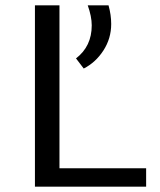

<svg xmlns="http://www.w3.org/2000/svg" viewBox="-20 -700 600 720"><path d="M111 0ZM528 -69V0H111V-680H203V-69ZM265 -481Q324 -526 324 -605Q324 -638 309 -680H387Q397 -644 397 -610Q397 -556 368 -511Q339 -466 294 -443Z"/></svg>

Font: Martel Sans
Style: Regular
Weight: 400
Designer: Dan Reynolds and Mathieu Réguer
Foundry: Dan Reynolds and Mathieu Réguer
Version: Version 1.002; ttfautohint (v1.1) -l 5 -r 5 -G 72 -x 0 -D la